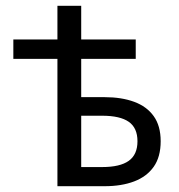

<svg xmlns="http://www.w3.org/2000/svg" viewBox="-20 -642 616 662"><path d="M178 0V-439H26V-506H178V-622H260V-506H448V-439H260V-307H341Q399 -307 442.5 -291Q486 -275 510 -241.5Q534 -208 534 -155Q534 -101 510 -67Q486 -33 442.5 -16.5Q399 0 341 0ZM260 -66H332Q394 -66 424 -87.5Q454 -109 454 -155Q454 -201 424 -222Q394 -243 332 -243H260Z"/></svg>

Font: Source Sans 3
Style: Regular
Weight: 400
Designer: Paul D. Hunt
Foundry: Adobe
Version: Version 3.046;hotconv 1.0.118;makeotfexe 2.5.65603